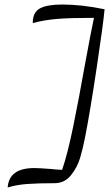

<svg xmlns="http://www.w3.org/2000/svg" viewBox="-20 -742 497 850"><path d="M132 2Q152 2 204 6Q219 8 255 10Q279 -60 303.5 -179Q328 -298 357 -461Q383 -603 396 -663Q294 -663 236 -658.5Q178 -654 125 -640Q125 -688 157 -705Q189 -722 256 -722Q341 -722 443 -701Q438 -643 409 -448.5Q380 -254 357 -136Q347 -84 334.5 -42.5Q322 -1 294 34Q266 69 221 69Q149 69 101 72.5Q53 76 14 88Q20 2 132 2Z"/></svg>

Font: Dancing Script
Style: Bold
Weight: 700
Designer: Pablo Impallari
Foundry: Pablo Impallari
Version: Version 2.000